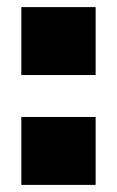

<svg xmlns="http://www.w3.org/2000/svg" viewBox="-20 -520 329 540"><path d="M249 -191V0H40V-191ZM249 -500V-309H40V-500Z"/></svg>

Font: Pathway Extreme SemiCondensed Black
Style: Regular
Weight: 900
Width: 4
Version: Version 1.001;gftools[0.9.26]